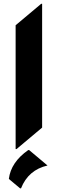

<svg xmlns="http://www.w3.org/2000/svg" viewBox="-20 -777 309 1026"><path d="M130.9 24.9Q130.9 24.9 135.7 24.9L233.9 107.4Q131.3 130.9 92.3 229.5H87.4L27.3 179.2Q38.1 89.8 130.9 24.9ZM63.5 19.5V-642.1L200.2 -756.8H205.1V-95.2L68.4 19.5Z"/></svg>

Font: Gothica
Style: Bold
Weight: 700
Designer: Wojciech Kalinowski "wmk69" (wmk69@o2.pl)
Foundry: Wojciech Kalinowski "wmk69" (wmk69@o2.pl)
Version: Version 2.1.0; 2021-05-14